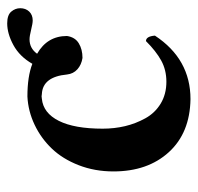

<svg xmlns="http://www.w3.org/2000/svg" viewBox="-28 -511 549 533"><g transform="rotate(-90 246.5 -244.5)"><path d="M456.1 -428.2Q448.2 -428.2 430.4 -432.6Q412.6 -437 403.8 -437Q378.9 -437 363.8 -416Q413.1 -387.7 413.1 -333Q409.7 -310.5 392.8 -300.3Q376 -290 352.1 -290Q333 -293 320.6 -304.2Q308.1 -315.4 306.2 -333Q299.8 -400.4 252 -402.8Q245.6 -404.3 238.8 -402.8Q199.2 -398.9 177.5 -355.7Q155.8 -312.5 155.8 -233.9Q155.8 -201.7 162.8 -171.9Q169.9 -142.1 184.6 -115.5Q199.2 -88.9 225.3 -73Q251.5 -57.1 286.1 -57.1Q318.8 -57.1 345 -71.5Q371.1 -85.9 398.9 -113.8Q412.1 -113.8 414.1 -88.9Q349.1 9.8 237.8 9.8Q144 8.3 90.6 -50.3Q37.1 -108.9 37.1 -204.1Q37.1 -255.9 54.4 -300.5Q71.8 -345.2 100.6 -375.2Q129.4 -405.3 167 -423.1Q204.6 -440.9 245.1 -442.9Q300.8 -442.9 335.9 -429.2Q356 -464.4 387.7 -481.7Q419.4 -499 448.2 -499Q471.2 -499 480.7 -487.8Q490.2 -476.6 490.2 -462.9Q490.2 -447.8 481 -438Q471.7 -428.2 456.1 -428.2Z"/></g></svg>

Font: Common Serif SemiBold
Style: Regular
Weight: 600
Designer: Philipp H. Poll, Khaled Hosny
Foundry: Stefan Peev, Context Ltd.
Version: Version 1.026